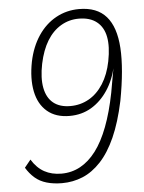

<svg xmlns="http://www.w3.org/2000/svg" viewBox="-52 -755 602 805"><g transform="rotate(-5 249.0 -352.5)"><path d="M177 8Q141 8 112 -0.5Q83 -9 62.5 -27Q42 -45 27 -70L53 -102Q75 -66 106 -49Q137 -32 178 -32Q221 -32 257.5 -52Q294 -72 323.5 -111Q353 -150 376 -210.5Q399 -271 415 -352L435 -465H436Q423 -405 394 -361.5Q365 -318 324.5 -294Q284 -270 233 -270Q175 -270 139 -300.5Q103 -331 92 -385.5Q81 -440 95 -511Q108 -573 138.5 -618.5Q169 -664 213.5 -688.5Q258 -713 311 -713Q386 -713 425 -668.5Q464 -624 469.5 -535.5Q475 -447 450 -314Q431 -225 403.5 -163.5Q376 -102 340.5 -64Q305 -26 264 -9Q223 8 177 8ZM240 -311Q282 -311 317.5 -331Q353 -351 378 -390Q403 -429 414 -484Q426 -545 418 -586.5Q410 -628 381.5 -650.5Q353 -673 306 -673Q265 -673 230.5 -652.5Q196 -632 172.5 -593.5Q149 -555 137 -498Q125 -439 133 -397Q141 -355 168 -333Q195 -311 240 -311Z"/></g></svg>

Font: Nunito Sans 10pt Condensed ExtraLight
Style: Italic
Weight: 250
Width: 3
Italic angle: -9°
Designer: Vernon Adams
Foundry: Vernon Adams
Version: Version 3.101;gftools[0.9.27]